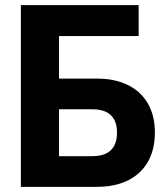

<svg xmlns="http://www.w3.org/2000/svg" viewBox="-20 -725 649 745"><path d="M61 0V-705H518V-585H209V-420H357Q426 -420 476.5 -395Q527 -370 554 -323Q581 -276 581 -211Q581 -145 554 -97.5Q527 -50 476.5 -25Q426 0 356 0ZM209 -119H337Q386 -119 410 -142Q434 -165 434 -211Q434 -255 410 -278Q386 -301 338 -301H209Z"/></svg>

Font: Nunito Sans 12pt ExtraLight
Style: Weight 830 Width 84 Optical size 12.0 YTLC 445
Weight: 830
Width: 4
Designer: Vernon Adams
Foundry: Vernon Adams
Version: Version 3.101;gftools[0.9.27]